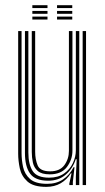

<svg xmlns="http://www.w3.org/2000/svg" viewBox="-20 -721 410 748"><path d="M160.2 7Q110 7 86.9 -13.9Q63.8 -34.8 57.2 -64.9Q50.8 -95 50.8 -122.2V-600H64V-124.5Q64 -98.2 69.9 -70.5Q75.8 -42.8 96.9 -23.8Q118 -4.8 163.8 -4.8Q199.5 -4.8 225.2 -21.8Q251 -38.8 266.5 -69.5H270.2L263.8 -11.8V0H250.2L250 -5.5L258.8 -45.8H256Q240.2 -20.8 216.2 -6.9Q192.2 7 160.2 7ZM302 0V-600H315.2V0ZM173.8 -41.8Q142 -41.8 127.1 -54.9Q112.2 -68 108 -88Q103.8 -108 103.8 -128.8V-600H117V-129.5Q117 -100.2 126.6 -76.9Q136.2 -53.5 175.5 -53.5Q213 -53.5 230.8 -77.6Q248.5 -101.8 248.5 -133.2V-600H262.2V-134Q262.2 -98.8 240.5 -70.2Q218.8 -41.8 173.8 -41.8ZM167 -17Q116.8 -17.2 97 -44.9Q77.2 -72.5 77.2 -125.2V-600H90.5V-126.8Q90.5 -80.2 107.4 -54.5Q124.2 -28.8 171.2 -28.8Q206.5 -28.8 229.6 -45.1Q252.8 -61.5 264.1 -86Q275.5 -110.5 275.5 -135.2V-600H288.8V0H275.5V-32L278.8 -100.5H275Q263.8 -64.8 236.2 -40.8Q208.8 -16.8 167 -17ZM202.2 -689.5V-700.8H261.5V-689.5ZM106 -689.5V-700.8H165V-689.5ZM106 -667.2V-678.5H165V-667.2ZM202.2 -667.2V-678.5H261.5V-667.2ZM106 -645V-656.2H165V-645ZM202.2 -645V-656.2H261.5V-645Z"/></svg>

Font: Big Shoulders Inline Display
Style: Regular
Weight: 400
Designer: Patric King
Foundry: XO Type Co
Version: Version 1.000